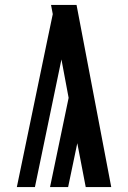

<svg xmlns="http://www.w3.org/2000/svg" viewBox="-20 -755 515 775"><path d="M326 0 292 -177 255 0H182L257 -360L228 -515L121 0H48L170 -588L193 -698L186 -735H289L429 0Z"/></svg>

Font: Iosevka QP
Style: Bold
Weight: 700
Designer: Belleve Invis
Foundry: Belleve Invis
Version: Version 20.0.0; ttfautohint (v1.8.4)